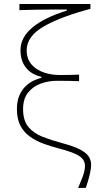

<svg xmlns="http://www.w3.org/2000/svg" viewBox="-20 -752 510 965"><path d="M372.5 193Q382.5 170 394.8 138.2Q407 106.5 407 81.5Q407 51.5 378.8 32.5Q350.5 13.5 280.5 -4.5Q240 -15 201.5 -28.8Q163 -42.5 132.2 -64Q101.5 -85.5 83.2 -119.2Q65 -153 65 -203.5Q65 -245 78 -273.8Q91 -302.5 110.8 -320.5Q130.5 -338.5 151.5 -348Q172.5 -357.5 188 -361V-366Q164 -370.5 139.8 -385.5Q115.5 -400.5 99.2 -428.8Q83 -457 83 -500Q83 -625.5 316 -699V-704H303Q275.5 -704 237 -704Q198.5 -704 156.8 -703.2Q115 -702.5 77.5 -701V-732H434.5V-707.5Q285 -668 199.5 -618.8Q114 -569.5 114 -498.5Q114 -440.5 161 -407.8Q208 -375 283.5 -375Q310 -375 332.8 -375.5Q355.5 -376 377.5 -377V-344Q351 -345 324.8 -345.5Q298.5 -346 266 -346Q225 -346 186 -332.2Q147 -318.5 121.5 -287.2Q96 -256 96 -203.5Q96 -145.5 123 -113.5Q150 -81.5 195.2 -64Q240.5 -46.5 296.5 -31.5Q354.5 -16 385 0.8Q415.5 17.5 426.8 36Q438 54.5 438 75.5Q438 92.5 433.2 114.8Q428.5 137 422.2 158Q416 179 411.5 192Z"/></svg>

Font: Commissioner Flair Thin
Style: Regular
Weight: 100
Designer: Kostas Bartsokas
Foundry: Kostas Bartsokas
Version: Version 1.000; ttfautohint (v1.8.3)